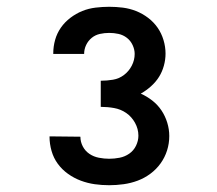

<svg xmlns="http://www.w3.org/2000/svg" viewBox="-20 -863 640 566"><path d="M302 -317Q280 -317 259 -320Q238 -323 218 -330.5Q198 -338 180.5 -350.5Q163 -363 150.5 -380Q138 -397 132 -418Q126 -439 126 -460Q126 -460 126 -460Q126 -460 126 -461L217 -460Q217 -460 217 -460Q217 -460 217 -460Q217 -445 224 -431.5Q231 -418 243.5 -409.5Q256 -401 271.5 -398Q287 -395 302 -395Q317 -395 332.5 -398Q348 -401 361 -410Q374 -419 381 -433.5Q388 -448 388 -463Q388 -483 378 -501Q368 -519 352 -530Q336 -541 316.5 -544.5Q297 -548 277 -548V-625Q295 -625 313 -628Q331 -631 345.5 -642Q360 -653 368.5 -669.5Q377 -686 377 -704Q377 -717 371 -730Q365 -743 354 -751.5Q343 -760 329.5 -763Q316 -766 302 -766Q288 -766 274.5 -763Q261 -760 250.5 -751.5Q240 -743 234 -730.5Q228 -718 228 -704Q228 -704 228 -704Q228 -704 228 -704H137Q137 -704 137 -704.5Q137 -705 137 -705Q137 -726 142.5 -745.5Q148 -765 159.5 -781.5Q171 -798 187.5 -810.5Q204 -823 222.5 -830.5Q241 -838 261.5 -840.5Q282 -843 302 -843Q322 -843 342 -840.5Q362 -838 381 -830.5Q400 -823 416.5 -810.5Q433 -798 444.5 -781.5Q456 -765 462 -745Q468 -725 468 -705Q468 -687 463 -669Q458 -651 448.5 -636Q439 -621 425 -608.5Q411 -596 395 -587Q413 -579 429 -566.5Q445 -554 456 -537.5Q467 -521 473 -501.5Q479 -482 479 -462Q479 -440 472.5 -419.5Q466 -399 453.5 -381.5Q441 -364 423.5 -351Q406 -338 386 -330.5Q366 -323 344.5 -320Q323 -317 302 -317Z"/></svg>

Font: Zed Sans Extended
Style: Bold
Weight: 700
Width: 7
Designer: Belleve Invis
Foundry: Belleve Invis
Version: Version 1.0.0; ttfautohint (v1.8.4)